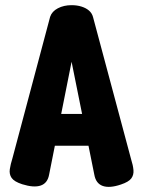

<svg xmlns="http://www.w3.org/2000/svg" viewBox="-20 -710 555 743"><path d="M487 -95Q495 -70 496.5 -51.5Q498 -33 488 -19.5Q478 -6 448 4Q404 19 377.5 9.5Q351 0 345 -34L257 -471L170 -34Q164 -1 137.5 8Q111 17 66 3Q35 -7 25 -21.5Q15 -36 18 -55.5Q21 -75 28 -97L174 -645Q181 -666 204 -678Q227 -690 257 -690Q278 -690 295.5 -684.5Q313 -679 324.5 -669Q336 -659 340 -644ZM105 -146 168 -269H345L407 -146Z"/></svg>

Font: Fredoka Condensed SemiBold
Style: Regular
Weight: 600
Width: 3
Designer: Ben Nathan
Foundry: Milena B. Brandão, Ben Nathan
Version: Version 2.001